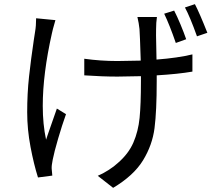

<svg xmlns="http://www.w3.org/2000/svg" viewBox="-20 -833 1040 925"><path d="M979 -675 929 -658Q895 -753 871 -797L919 -813Q941 -771 979 -675ZM771 -767 819 -782Q833 -755 849.5 -715.5Q866 -676 877 -644L827 -626Q797 -713 771 -767ZM732 -693Q731 -679 733 -600L734 -546Q837 -554 907 -571V-488Q837 -476 735 -470V-442Q735 -298 724.5 -216Q714 -134 669 -60.5Q624 13 525 72L451 14Q475 4 502.5 -13.5Q530 -31 548 -48Q599 -92 622.5 -146Q646 -200 652.5 -265Q659 -330 659 -442V-466Q583 -464 546 -464Q472 -464 386 -470V-550Q465 -539 545 -539Q580 -539 658 -541Q654 -670 652 -693Q649 -722 642 -751H736Q732 -724 732 -693ZM230 -672Q186 -476 186 -323Q186 -234 202 -160L211 -187L254 -310L298 -283Q279 -230 260 -165Q241 -100 234 -64Q228 -35 229 -20L232 13L163 22Q143 -41 127 -125.5Q111 -210 111 -292Q111 -383 120 -465Q129 -547 143 -641L149 -680Q154 -708 154 -745L247 -736Q232 -684 230 -672Z"/></svg>

Font: Noto Sans SC
Style: Regular
Weight: 400
Designer: Ryoko NISHIZUKA ____ (kana & ideographs); Paul D. Hunt (Latin, Greek & Cyrillic); Wenlong ZHANG ___ (bopomofo); Sandoll 
Foundry: Adobe Systems Incorporated
Version: Version 1.004